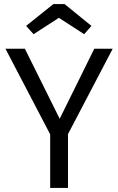

<svg xmlns="http://www.w3.org/2000/svg" viewBox="-20 -929 584 949"><path d="M146 -760 109 -801 244 -909H299L432 -801L396 -760L271 -841ZM537 -688 316 -266V0H228V-265L7 -688H103L275 -342L446 -688Z"/></svg>

Font: FiraGO Book
Style: Regular
Weight: 350
Designer: bBox Type
Foundry: bBox Type GmbH
Version: Version 1.001;PS 001.001;hotconv 1.0.88;makeotf.lib2.5.64775